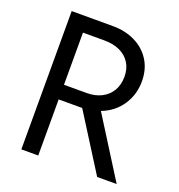

<svg xmlns="http://www.w3.org/2000/svg" viewBox="-130 -829 877 939"><g transform="rotate(20 308.5 -360.0)"><path d="M84 -719.7H297.9Q362.8 -719.7 414.1 -694.8Q465.3 -669.9 494.9 -623.3Q524.4 -576.7 524.4 -513.7Q524.4 -444.3 487.5 -389.4Q450.7 -334.5 385.3 -309.6L580.1 0H478.5L294.4 -292H284.2H171.9V0H84ZM290 -368.2Q333.5 -368.2 366.7 -385Q399.9 -401.9 418.2 -433.1Q436.5 -464.4 436.5 -505.9Q436.5 -547.4 417.7 -577.4Q398.9 -607.4 364.5 -623.5Q330.1 -639.6 284.2 -639.6H171.9V-368.2Z"/></g></svg>

Font: Reddit Sans Vanilla
Style: Regular
Weight: 400
Designer: Stephen Hutchings
Foundry: Reddit
Version: Version 1.013